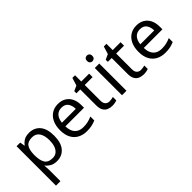

<svg xmlns="http://www.w3.org/2000/svg" viewBox="25 -1585 2673 2673"><g transform="rotate(-45 1361.5 -248.5)"><path d="M340 -546Q439 -546 499.5 -477Q560 -408 560 -269Q560 -132 499.5 -61Q439 10 339 10Q277 10 236.5 -13.5Q196 -37 173 -68H167Q169 -51 171 -25Q173 1 173 20V240H85V-536H157L169 -463H173Q197 -498 236 -522Q275 -546 340 -546ZM324 -472Q242 -472 208.5 -426Q175 -380 173 -286V-269Q173 -170 205.5 -116.5Q238 -63 326 -63Q375 -63 406.5 -90Q438 -117 453.5 -163.5Q469 -210 469 -270Q469 -362 433.5 -417Q398 -472 324 -472Z M907 -546Q976 -546 1025.5 -516Q1075 -486 1101.5 -431.5Q1128 -377 1128 -304V-251H761Q763 -160 807.5 -112.5Q852 -65 932 -65Q983 -65 1022.5 -74.5Q1062 -84 1104 -102V-25Q1063 -7 1023 1.5Q983 10 928 10Q852 10 793.5 -21Q735 -52 702.5 -113.5Q670 -175 670 -264Q670 -352 699.5 -415Q729 -478 782.5 -512Q836 -546 907 -546ZM906 -474Q843 -474 806.5 -433.5Q770 -393 763 -321H1036Q1035 -389 1004 -431.5Q973 -474 906 -474Z M1443 -62Q1463 -62 1484 -65.5Q1505 -69 1518 -73V-6Q1504 1 1478 5.5Q1452 10 1428 10Q1386 10 1350.5 -4.5Q1315 -19 1293 -55Q1271 -91 1271 -156V-468H1195V-510L1272 -545L1307 -659H1359V-536H1514V-468H1359V-158Q1359 -109 1382.5 -85.5Q1406 -62 1443 -62Z M1713 -536V0H1625V-536ZM1670 -737Q1690 -737 1705.5 -723.5Q1721 -710 1721 -681Q1721 -653 1705.5 -639Q1690 -625 1670 -625Q1648 -625 1633 -639Q1618 -653 1618 -681Q1618 -710 1633 -723.5Q1648 -737 1670 -737Z M2062 -62Q2082 -62 2103 -65.5Q2124 -69 2137 -73V-6Q2123 1 2097 5.5Q2071 10 2047 10Q2005 10 1969.5 -4.5Q1934 -19 1912 -55Q1890 -91 1890 -156V-468H1814V-510L1891 -545L1926 -659H1978V-536H2133V-468H1978V-158Q1978 -109 2001.5 -85.5Q2025 -62 2062 -62Z M2451 -546Q2520 -546 2569.5 -516Q2619 -486 2645.5 -431.5Q2672 -377 2672 -304V-251H2305Q2307 -160 2351.5 -112.5Q2396 -65 2476 -65Q2527 -65 2566.5 -74.5Q2606 -84 2648 -102V-25Q2607 -7 2567 1.5Q2527 10 2472 10Q2396 10 2337.5 -21Q2279 -52 2246.5 -113.5Q2214 -175 2214 -264Q2214 -352 2243.5 -415Q2273 -478 2326.5 -512Q2380 -546 2451 -546ZM2450 -474Q2387 -474 2350.5 -433.5Q2314 -393 2307 -321H2580Q2579 -389 2548 -431.5Q2517 -474 2450 -474Z"/></g></svg>

Font: Noto Sans Javanese
Style: Regular
Weight: 400
Designer: Monotype Design Team
Foundry: Monotype Imaging Inc.
Version: Version 2.004